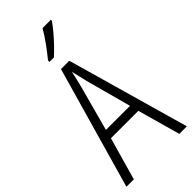

<svg xmlns="http://www.w3.org/2000/svg" viewBox="-294 -1003 1060 1060"><g transform="rotate(-45 236.0 -473.5)"><path d="M413 0 343 -250H129L58 0H0L204 -715H269L472 0ZM258 -568Q253 -591 247 -615.5Q241 -640 236 -662Q231 -639 225.5 -615.5Q220 -592 214 -568L142 -302H330ZM357 -939Q342 -917 318.5 -889Q295 -861 269 -834Q243 -807 222 -788H187V-799Q217 -836 244.5 -874Q272 -912 292 -947H357Z"/></g></svg>

Font: Noto Sans Lao Looped Condensed Light
Style: Regular
Weight: 300
Width: 3
Designer: Mark Frömberg, Ben Mitchell
Foundry: The Fontpad Ltd
Version: Version 1.002; ttfautohint (v1.8.4.7-5d5b)